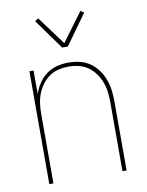

<svg xmlns="http://www.w3.org/2000/svg" viewBox="-84 -810 669 871"><g transform="rotate(-10 250.0 -374.5)"><path d="M72 0V-520H91V-412Q100 -438 115 -460.5Q130 -483 152 -499Q174 -515 200.5 -521.5Q227 -528 253 -528Q279 -528 304.5 -522Q330 -516 351 -501.5Q372 -487 387.5 -466Q403 -445 412 -421Q421 -397 424.5 -371.5Q428 -346 428 -320V0H409V-320Q409 -343 406 -366.5Q403 -390 394.5 -412Q386 -434 372 -453Q358 -472 339 -485.5Q320 -499 296.5 -504.5Q273 -510 250 -510Q227 -510 203.5 -504.5Q180 -499 161 -485.5Q142 -472 128 -453Q114 -434 105.5 -412Q97 -390 94 -366.5Q91 -343 91 -320V0ZM237 -600 137 -739 153 -749 250 -618 347 -749 363 -739 263 -600Z"/></g></svg>

Font: Iosevka SS18 Thin
Style: Regular
Weight: 100
Monospace: yes
Designer: Belleve Invis
Foundry: Belleve Invis
Version: Version 25.1.1; ttfautohint (v1.8.4)